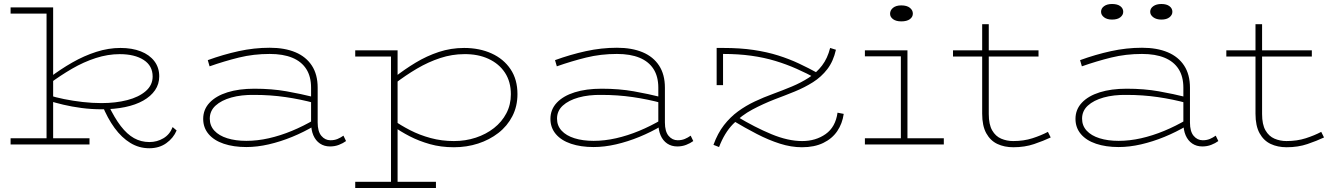

<svg xmlns="http://www.w3.org/2000/svg" viewBox="-20 -723 6696 961"><path d="M489 -176Q437 -176 388 -182.5Q339 -189 297 -199Q255 -209 224 -219L226 -246Q257 -236 301 -227Q345 -218 393.5 -212.5Q442 -207 488 -207Q559 -207 617 -222Q675 -237 709.5 -267Q744 -297 744 -340Q744 -394 699 -423Q654 -452 579 -452Q520 -452 459.5 -432.5Q399 -413 340.5 -379Q282 -345 227 -304V-334Q282 -376 341.5 -410Q401 -444 462 -463.5Q523 -483 583 -483Q641 -483 684.5 -466Q728 -449 752.5 -417Q777 -385 777 -341Q777 -302 756 -271.5Q735 -241 697 -219.5Q659 -198 606 -187Q553 -176 489 -176ZM33 0V-31H428V0ZM213 0V-686H246V0ZM33 -655V-686H246V-655ZM727 19Q676 19 632.5 -7.5Q589 -34 553.5 -82.5Q518 -131 491 -198H522Q553 -133 584.5 -92Q616 -51 651 -31.5Q686 -12 728 -12Q766 -12 798 -31Q830 -50 844 -87L864 -70Q848 -32 812.5 -6.5Q777 19 727 19Z M1632 10Q1603 10 1581.5 -4.5Q1560 -19 1548.5 -45.5Q1537 -72 1537 -110V-284Q1537 -340 1513 -377.5Q1489 -415 1443 -434Q1397 -453 1330 -453Q1249 -453 1176 -435Q1103 -417 1029 -391L1020 -422Q1097 -450 1174.5 -467Q1252 -484 1330 -484Q1405 -484 1458.5 -461.5Q1512 -439 1541 -394.5Q1570 -350 1570 -284V-110Q1570 -65 1588.5 -43Q1607 -21 1634 -21Q1654 -21 1669.5 -27.5Q1685 -34 1699 -44L1712 -17Q1697 -6 1676.5 2Q1656 10 1632 10ZM1213 13Q1149 13 1100 -3.5Q1051 -20 1024 -52Q997 -84 997 -128Q997 -175 1029 -209Q1061 -243 1118.5 -261Q1176 -279 1253 -279Q1341 -279 1414 -266Q1487 -253 1555 -236V-207Q1485 -226 1409.5 -237Q1334 -248 1253 -248Q1188 -249 1138 -235Q1088 -221 1059 -194.5Q1030 -168 1030 -129Q1030 -94 1053 -69Q1076 -44 1117.5 -31Q1159 -18 1213 -18Q1268 -18 1325.5 -31Q1383 -44 1441 -68Q1499 -92 1555 -125V-94Q1501 -62 1442.5 -38Q1384 -14 1325.5 -0.5Q1267 13 1213 13Z M2252 14Q2187 14 2132 -1.5Q2077 -17 2030.5 -41Q1984 -65 1947 -92V-123Q1985 -96 2032.5 -71.5Q2080 -47 2135.5 -32Q2191 -17 2252 -17Q2310 -17 2361.5 -34Q2413 -51 2452.5 -82Q2492 -113 2514.5 -156Q2537 -199 2537 -251Q2537 -314 2507.5 -359Q2478 -404 2425 -428.5Q2372 -453 2303 -452Q2243 -452 2183.5 -432.5Q2124 -413 2067 -379.5Q2010 -346 1954 -303V-336Q2005 -376 2060.5 -409.5Q2116 -443 2176.5 -463Q2237 -483 2303 -483Q2380 -483 2440.5 -455.5Q2501 -428 2535.5 -376.5Q2570 -325 2570 -252Q2570 -191 2544.5 -141.5Q2519 -92 2474.5 -57.5Q2430 -23 2373 -4.5Q2316 14 2252 14ZM1758 218V187H2162V218ZM1937 217V-471H1970V217ZM1758 -440V-471H1970V-440Z M3370 10Q3341 10 3319.5 -4.5Q3298 -19 3286.5 -45.5Q3275 -72 3275 -110V-284Q3275 -340 3251 -377.5Q3227 -415 3181 -434Q3135 -453 3068 -453Q2987 -453 2914 -435Q2841 -417 2767 -391L2758 -422Q2835 -450 2912.5 -467Q2990 -484 3068 -484Q3143 -484 3196.5 -461.5Q3250 -439 3279 -394.5Q3308 -350 3308 -284V-110Q3308 -65 3326.5 -43Q3345 -21 3372 -21Q3392 -21 3407.5 -27.5Q3423 -34 3437 -44L3450 -17Q3435 -6 3414.5 2Q3394 10 3370 10ZM2951 13Q2887 13 2838 -3.5Q2789 -20 2762 -52Q2735 -84 2735 -128Q2735 -175 2767 -209Q2799 -243 2856.5 -261Q2914 -279 2991 -279Q3079 -279 3152 -266Q3225 -253 3293 -236V-207Q3223 -226 3147.5 -237Q3072 -248 2991 -248Q2926 -249 2876 -235Q2826 -221 2797 -194.5Q2768 -168 2768 -129Q2768 -94 2791 -69Q2814 -44 2855.5 -31Q2897 -18 2951 -18Q3006 -18 3063.5 -31Q3121 -44 3179 -68Q3237 -92 3293 -125V-94Q3239 -62 3180.5 -38Q3122 -14 3063.5 -0.5Q3005 13 2951 13Z M4135 -483 4164 -474Q4151 -416 4121 -377Q4091 -338 4049 -311.5Q4007 -285 3958 -265Q3909 -245 3858 -226Q3799 -203 3745.5 -174.5Q3692 -146 3649 -102Q3606 -58 3579 13L3551 2Q3572 -56 3603.5 -96.5Q3635 -137 3674 -165.5Q3713 -194 3757.5 -215Q3802 -236 3849 -253Q3898 -271 3943.5 -290Q3989 -309 4028 -334Q4067 -359 4094.5 -395Q4122 -431 4135 -483ZM3994 14Q3940 14 3883.5 -4Q3827 -22 3768 -52.5Q3709 -83 3649 -119L3670 -139Q3758 -86 3841 -51.5Q3924 -17 3995 -17Q4063 -17 4112.5 -52Q4162 -87 4172 -159L4203 -153Q4196 -104 4170.5 -66.5Q4145 -29 4100.5 -7.5Q4056 14 3994 14ZM3567 -297V-483H3600Q3685 -483 3752 -473Q3819 -463 3874.5 -445.5Q3930 -428 3979 -405Q4028 -382 4077 -355L4066 -330Q4018 -356 3967.5 -378.5Q3917 -401 3861 -418Q3805 -435 3740.5 -444Q3676 -453 3599 -453V-297Z M4489 0V-471H4522V0ZM4309 0V-31H4704V0ZM4309 -441V-471H4522V-441ZM4491 -616Q4465 -616 4450 -627Q4435 -638 4435 -654Q4435 -672 4450 -684Q4465 -696 4491 -696Q4519 -696 4534 -684Q4549 -672 4549 -655Q4549 -638 4534 -627Q4519 -616 4491 -616Z M5052 14Q5007 14 4972 -2.5Q4937 -19 4916.5 -56Q4896 -93 4896 -154V-602H4929V-152Q4929 -100 4946 -70.5Q4963 -41 4991 -29Q5019 -17 5051 -17Q5104 -17 5147.5 -31Q5191 -45 5225 -63L5239 -35Q5203 -18 5156 -2Q5109 14 5052 14ZM4750 -440V-471H5178V-440Z M5998 10Q5969 10 5947.5 -4.5Q5926 -19 5914.5 -45.5Q5903 -72 5903 -110V-284Q5903 -340 5879 -377.5Q5855 -415 5809 -434Q5763 -453 5696 -453Q5615 -453 5542 -435Q5469 -417 5395 -391L5386 -422Q5463 -450 5540.5 -467Q5618 -484 5696 -484Q5771 -484 5824.5 -461.5Q5878 -439 5907 -394.5Q5936 -350 5936 -284V-110Q5936 -65 5954.5 -43Q5973 -21 6000 -21Q6020 -21 6035.5 -27.5Q6051 -34 6065 -44L6078 -17Q6063 -6 6042.5 2Q6022 10 5998 10ZM5579 13Q5515 13 5466 -3.5Q5417 -20 5390 -52Q5363 -84 5363 -128Q5363 -175 5395 -209Q5427 -243 5484.5 -261Q5542 -279 5619 -279Q5707 -279 5780 -266Q5853 -253 5921 -236V-207Q5851 -226 5775.5 -237Q5700 -248 5619 -248Q5554 -249 5504 -235Q5454 -221 5425 -194.5Q5396 -168 5396 -129Q5396 -94 5419 -69Q5442 -44 5483.5 -31Q5525 -18 5579 -18Q5634 -18 5691.5 -31Q5749 -44 5807 -68Q5865 -92 5921 -125V-94Q5867 -62 5808.5 -38Q5750 -14 5691.5 -0.5Q5633 13 5579 13ZM5793 -625Q5768 -625 5752.5 -636.5Q5737 -648 5737 -664Q5737 -681 5752.5 -692Q5768 -703 5793 -703Q5819 -703 5833.5 -692Q5848 -681 5848 -664Q5848 -648 5833.5 -636.5Q5819 -625 5793 -625ZM5546 -625Q5521 -625 5506 -636.5Q5491 -648 5491 -664Q5491 -681 5506 -692Q5521 -703 5546 -703Q5573 -703 5587.5 -692Q5602 -681 5602 -664Q5602 -648 5587.5 -636.5Q5573 -625 5546 -625Z M6420 14Q6375 14 6340 -2.5Q6305 -19 6284.5 -56Q6264 -93 6264 -154V-602H6297V-152Q6297 -100 6314 -70.5Q6331 -41 6359 -29Q6387 -17 6419 -17Q6472 -17 6515.5 -31Q6559 -45 6593 -63L6607 -35Q6571 -18 6524 -2Q6477 14 6420 14ZM6118 -440V-471H6546V-440Z"/></svg>

Font: BioRhyme SemiExpanded ExtraLight
Style: Regular
Weight: 250
Width: 6
Designer: Aoife Mooney
Foundry: Aoife Mooney Type
Version: Version 1.600;gftools[0.9.33]